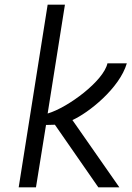

<svg xmlns="http://www.w3.org/2000/svg" viewBox="-20 -802 563 822"><path d="M60 0H134L177 -267L215 -268L401 0H491L290 -288C358 -318 492 -424 523 -531H440C424 -456 272 -342 184 -316L258 -782H184Z"/></svg>

Font: Exo
Style: Regular Italic
Weight: 400
Designer: Natanael Gama
Version: Version 1.00